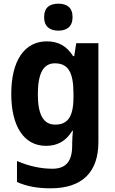

<svg xmlns="http://www.w3.org/2000/svg" viewBox="-20 -780 625 1040"><path d="M296 -760C250 -760 219 -740 219 -687C219 -635 251 -614 296 -614C341 -614 373 -635 373 -687C373 -740 342 -760 296 -760ZM234 -556C112 -556 41 -451 41 -271C41 -96 110 10 229 10C287 10 335 -12 372 -72H375C373 -52 371 -25 371 -1V9C371 96 335 134 264 134C202 134 136 120 72 92V206C129 231 187 240 254 240C426 240 513 152 513 -11V-546H393L382 -476H376C340 -533 293 -556 234 -556ZM277 -437C347 -437 378 -392 378 -273V-253C378 -144 344 -105 279 -105C215 -105 185 -159 185 -269C185 -383 215 -437 277 -437Z"/></svg>

Font: Noto Sans Malayalam SemiCondensed
Style: Bold
Weight: 700
Width: 4
Designer: Jelle Bosma - Monotype Design Team
Foundry: Monotype Imaging Inc.
Version: Version 2.104